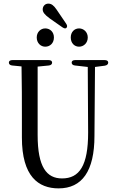

<svg xmlns="http://www.w3.org/2000/svg" viewBox="-20 -1038 643 1061"><path d="M255 -936 325 -887C335 -880 344 -879 348 -885C353 -892 351 -899 345 -908L292 -986C277 -1008 264 -1018 247 -1018C229 -1018 216 -1004 216 -986C216 -971 226 -957 255 -936ZM48 -676 99 -671C101 -576 101 -481 101 -386V-278C101 -63 192 3 304 3C433 3 502 -92 502 -287L505 -668L559 -675C571 -677 578 -683 578 -692C578 -701 571 -706 558 -706H396C383 -706 376 -701 376 -692C376 -683 383 -677 395 -676L465 -668L467 -305C467 -123 419 -52 323 -52C238 -52 188 -114 188 -292V-670L249 -676C261 -677 268 -683 268 -692C268 -701 261 -706 248 -706H49C36 -706 29 -701 29 -692C29 -683 36 -677 48 -676ZM183 -831C183 -800 205 -780 230 -780C257 -780 278 -800 278 -831C278 -861 257 -881 230 -881C205 -881 183 -861 183 -831ZM371 -831C371 -800 391 -780 417 -780C442 -780 465 -800 465 -831C465 -861 442 -881 417 -881C391 -881 371 -861 371 -831Z"/></svg>

Font: 寒蝉锦书宋 CompactLight
Style: Bold
Weight: 400
Width: 4
Designer: 寒蝉锦书宋{Warren} 思源宋体{Ryoko NISHIZUKA 西塚涼子 (kana & ideographs); Frank Grießhammer (Latin, Greek & Cyrillic); Wenlong ZHANG 
Foundry: Adobe & ChillType
Version: Version 2.000;Glyphs 3.1.1 (3135)